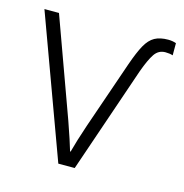

<svg xmlns="http://www.w3.org/2000/svg" viewBox="-87 -621 673 701"><g transform="rotate(15 249.5 -270.5)"><path d="M194 0 -1 -532H54L189 -160Q214 -89 224 -54H226Q237 -96 259 -161L347 -416Q364 -465 379 -492Q394 -519 414 -530Q434 -541 465 -541Q481 -541 495 -536V-490Q483 -494 467 -494Q441 -494 426 -472Q411 -450 394 -403L256 0Z"/></g></svg>

Font: Noto Sans Mono ExtraCondensed Light
Style: Regular
Weight: 300
Width: 2
Designer: Monotype Design Team
Foundry: Monotype Imaging Inc.
Version: Version 2.014; ttfautohint (v1.8.4.7-5d5b)